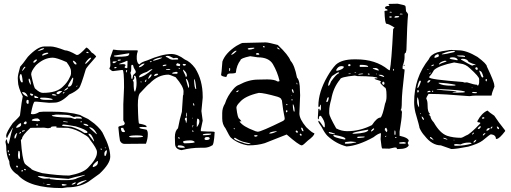

<svg xmlns="http://www.w3.org/2000/svg" viewBox="-20 -757 2707 1018"><path d="M215.8 -510.7H248Q271.5 -510.7 324.2 -490.2Q343.8 -490.2 385.7 -465.8H390.6Q401.4 -465.8 437.5 -504.9Q445.3 -504.9 466.8 -477.5Q476.6 -473.6 489.3 -459V-456.1Q434.6 -395.5 434.6 -388.7Q408.2 -299.8 399.4 -290Q380.9 -270.5 346.7 -255.9Q303.7 -212.9 269.5 -212.9L240.2 -211.9L176.8 -217.8H164.1Q156.2 -217.8 143.6 -153.3L151.4 -151.4H154.3Q169.9 -151.4 188.5 -163.1L210.9 -165H250Q343.8 -165 404.3 -147.5Q413.1 -141.6 447.3 -126L480.5 -101.6Q519.5 -68.4 529.3 -42Q564.5 26.4 564.5 74.2Q564.5 110.4 507.8 164.1L448.2 207Q401.4 236.3 336.9 236.3L309.6 240.2Q135.7 240.2 74.2 169.9Q29.3 142.6 29.3 98.6Q12.7 67.4 12.7 16.6L8.8 -4.9L12.7 -17.6H15.6Q20.5 4.9 23.4 4.9H26.4Q40 -56.6 47.9 -77.1V-79.1H46.9Q18.6 -33.2 18.6 -26.4H16.6Q12.7 -26.4 12.7 -37.1Q13.7 -56.6 47.9 -104.5Q85.9 -140.6 85.9 -145.5Q95.7 -226.6 100.6 -246.1Q75.2 -294.9 75.2 -326.2L74.2 -342.8Q74.2 -359.4 86.9 -403.3Q97.7 -414.1 127.9 -456.1Q179.7 -510.7 215.8 -510.7ZM179.7 -486.3V-485.4Q213.9 -494.1 213.9 -500V-501H210.9Q197.3 -501 179.7 -486.3ZM440.4 -482.4 437.5 -479.5V-478.5Q439.5 -475.6 444.3 -475.6H450.2V-477.5L443.4 -482.4ZM204.1 -465.8V-461.9H206.1L235.4 -472.7V-477.5H226.6Q204.1 -472.7 204.1 -465.8ZM145.5 -365.2V-360.4Q161.1 -286.1 168 -286.1Q190.4 -264.6 207 -264.6Q281.2 -264.6 313.5 -297.9Q337.9 -320.3 348.6 -344.7Q356.4 -358.4 356.4 -365.2V-380.9Q356.4 -396.5 333 -427.7Q280.3 -451.2 259.8 -451.2Q213.9 -451.2 170.9 -411.1Q145.5 -379.9 145.5 -365.2ZM432.6 -423.8V-418H434.6Q455.1 -435.5 462.9 -448.2V-451.2H461.9Q451.2 -451.2 432.6 -423.8ZM156.2 -425.8 160.2 -424.8Q166 -424.8 175.8 -437.5V-441.4H169.9Q156.2 -433.6 156.2 -425.8ZM371.1 -434.6H366.2V-433.6Q373 -415 382.8 -415Q385.7 -415 385.7 -418Q385.7 -424.8 371.1 -434.6ZM96.7 -381.8H99.6Q102.5 -383.8 115.2 -401.4L112.3 -403.3Q106.4 -403.3 96.7 -381.8ZM84 -352.5Q84 -331.1 93.8 -320.3H97.7Q100.6 -320.3 100.6 -323.2Q96.7 -364.3 90.8 -364.3Q85.9 -364.3 84 -352.5ZM339.8 -298.8V-297.9H345.7Q363.3 -297.9 368.2 -337.9V-342.8L367.2 -344.7H364.3Q339.8 -305.7 339.8 -298.8ZM133.8 -340.8 131.8 -337.9Q131.8 -321.3 142.6 -307.6H143.6V-311.5Q141.6 -336.9 133.8 -340.8ZM390.6 -302.7H387.7L384.8 -297.9V-296.9H387.7Q388.7 -296.9 390.6 -302.7ZM320.3 -276.4H323.2Q335 -281.2 341.8 -290L338.9 -293.9Q322.3 -282.2 320.3 -276.4ZM279.3 -264.6V-261.7L285.2 -257.8H289.1Q293.9 -257.8 308.6 -272.5V-274.4H299.8Q288.1 -274.4 279.3 -264.6ZM101.6 -268.6H97.7V-265.6Q107.4 -250 127 -244.1V-246.1Q118.2 -268.6 101.6 -268.6ZM317.4 -268.6 313.5 -264.6V-260.7H315.4L323.2 -267.6V-268.6ZM141.6 -261.7 138.7 -258.8Q142.6 -249 151.4 -249L156.2 -254.9Q156.2 -258.8 141.6 -261.7ZM258.8 -257.8 254.9 -253.9Q254.9 -252 271.5 -250L279.3 -251Q279.3 -254.9 266.6 -257.8ZM163.1 -250 162.1 -249V-241.2L166 -237.3H182.6V-241.2Q166 -250 163.1 -250ZM196.3 -239.3 192.4 -236.3Q192.4 -227.5 224.6 -227.5H252.9Q258.8 -227.5 259.8 -231.4Q239.3 -239.3 206.1 -239.3ZM125 -227.5 120.1 -223.6V-215.8Q120.1 -208 127.9 -206.1L131.8 -209V-224.6L127.9 -227.5ZM276.4 -149.4 254.9 -145.5V-144.5Q254.9 -135.7 355.5 -132.8L376 -126H377.9Q380.9 -126 385.7 -128.9L414.1 -127.9V-130.9Q409.2 -138.7 391.6 -138.7H381.8Q377 -138.7 373 -135.7L349.6 -145.5Q329.1 -149.4 286.1 -149.4ZM202.1 -145.5H198.2ZM148.4 -118.2Q148.4 -116.2 179.7 -114.3Q192.4 -115.2 192.4 -118.2Q187.5 -126 180.7 -128.9H169.9Q148.4 -126 148.4 -118.2ZM315.4 -114.3H314.5V-113.3Q314.5 -109.4 337.9 -108.4L338.9 -109.4V-111.3ZM409.2 -114.3 406.2 -110.4 409.2 -108.4 413.1 -109.4V-114.3ZM105.5 -101.6 110.4 -98.6H117.2L121.1 -103.5V-109.4L118.2 -113.3Q108.4 -113.3 105.5 -101.6ZM65.4 -83V-82L68.4 -79.1Q91.8 -85 91.8 -94.7V-101.6L89.8 -104.5Q77.1 -99.6 65.4 -83ZM422.9 -100.6H421.9Q421.9 -93.8 444.3 -88.9L448.2 -89.8V-91.8Q441.4 -100.6 426.8 -100.6H423.8ZM175.8 -98.6 170.9 -94.7 173.8 -91.8H180.7V-96.7L177.7 -98.6ZM313.5 -96.7 308.6 -91.8Q308.6 -87.9 357.4 -85Q397.5 -73.2 426.8 -52.7L440.4 -51.8L444.3 -55.7V-56.6Q437.5 -70.3 381.8 -86.9Q330.1 -96.7 313.5 -96.7ZM250 -83V-80.1L234.4 -77.1L213.9 -80.1L141.6 -79.1Q96.7 -38.1 96.7 -21.5L90.8 -14.6V-12.7Q97.7 85 110.4 108.4Q111.3 113.3 145.5 137.7Q145.5 144.5 204.1 161.1Q290 173.8 346.7 173.8Q419.9 160.2 446.3 132.8Q494.1 84 494.1 52.7V47.9Q494.1 31.2 456.1 -17.6Q451.2 -31.2 426.8 -43.9Q383.8 -72.3 339.8 -79.1L279.3 -80.1V-85.9V-86.9H267.6Q253.9 -86.9 250 -83ZM460 -82H453.1V-80.1L491.2 -45.9H493.2V-47.9Q479.5 -75.2 460 -82ZM96.7 -61.5V-58.6H99.6L111.3 -62.5V-66.4H109.4Q96.7 -65.4 96.7 -61.5ZM83 -51.8V-47.9H85.9L91.8 -54.7V-57.6Q85.9 -57.6 83 -51.8ZM56.6 -27.3 57.6 -22.5H59.6Q64.5 -22.5 71.3 -51.8H69.3Q56.6 -42 56.6 -27.3ZM452.1 -47.9H448.2Q448.2 -43 476.6 -8.8V-7.8H478.5V-11.7Q465.8 -47.9 452.1 -47.9ZM540 24.4H536.1V26.4L539.1 30.3L540 28.3ZM517.6 31.2H512.7V33.2L515.6 37.1H517.6L521.5 33.2ZM23.4 40 21.5 41V47.9L25.4 50.8H26.4V40ZM533.2 58.6V60.5Q533.2 69.3 537.1 70.3H539.1Q546.9 56.6 546.9 41L545.9 40H543Q533.2 46.9 533.2 58.6ZM79.1 43 77.1 45.9 75.2 65.4Q76.2 85.9 81.1 85.9H83Q85.9 84 85.9 79.1V66.4Q85.9 43 81.1 43ZM28.3 57.6H26.4V60.5Q27.3 67.4 30.3 67.4L33.2 65.4V62.5ZM471.7 125V127L474.6 128.9Q499 122.1 499 103.5V96.7H496.1Q471.7 115.2 471.7 125ZM69.3 120.1 65.4 125Q68.4 131.8 71.3 131.8L75.2 127Q75.2 123 69.3 120.1ZM109.4 138.7H107.4V141.6L111.3 145.5H117.2V142.6Q116.2 138.7 109.4 138.7ZM95.7 145.5 92.8 149.4V151.4H101.6V145.5ZM342.8 191.4Q222.7 183.6 207 177.7L180.7 175.8V177.7Q193.4 187.5 213.9 190.4L243.2 189.5L250 194.3L251 193.4H252.9Q279.3 198.2 308.6 198.2H330.1Q373 198.2 389.6 187.5Q430.7 172.9 430.7 170.9V169.9Q370.1 182.6 342.8 191.4ZM387.7 223.6H390.6Q398.4 223.6 438.5 200.2V198.2H434.6Q387.7 209 387.7 223.6ZM360.4 219.7V221.7H364.3Q381.8 218.8 381.8 210H377.9Q364.3 214.8 360.4 219.7ZM215.8 215.8 210.9 211.9 210 212.9V213.9L213.9 215.8ZM230.5 218.8H226.6V219.7Q227.5 223.6 237.3 223.6H248Q248 218.8 230.5 218.8ZM309.6 218.8 307.6 221.7V223.6Q308.6 227.5 314.5 227.5H320.3L333 224.6V221.7L315.4 218.8Z M579.1 -492.2 581.1 -494.1Q603.5 -490.2 627.9 -490.2H708L710.9 -487.3Q705.1 -469.7 705.1 -460V-443.4Q709 -416 720.7 -416Q726.6 -426.8 759.8 -436.5Q838.9 -470.7 888.7 -470.7Q921.9 -470.7 960 -441.4Q988.3 -430.7 1014.6 -395.5Q1054.7 -332 1054.7 -246.1V-238.3L1047.9 -168L1054.7 -117.2L1044.9 -71.3V-69.3V-61.5L1082 -59.6H1098.6Q1115.2 -59.6 1118.2 -56.6Q1114.3 14.6 1103.5 14.6Q1084 26.4 1061.5 26.4H1041Q994.1 26.4 942.4 39.1Q908.2 34.2 908.2 4.9L907.2 -30.3Q907.2 -62.5 923.8 -77.1Q932.6 -125 944.3 -164.1L950.2 -251Q953.1 -251 953.1 -272.5Q953.1 -298.8 911.1 -347.7Q878.9 -361.3 874 -361.3Q817.4 -361.3 772.5 -313.5Q768.6 -313.5 724.6 -265.6Q710.9 -254.9 710.9 -200.2Q712.9 -101.6 717.8 -101.6Q756.8 -94.7 756.8 -86.9V-83L735.4 -84L719.7 -83V-79.1Q719.7 -75.2 756.8 -69.3Q763.7 -62.5 763.7 -46.9V-44.9Q763.7 -21.5 753.9 4.9L640.6 5.9Q624 5.9 616.2 -10.7Q612.3 -29.3 607.4 -83Q607.4 -87.9 636.7 -93.8L641.6 -100.6V-101.6Q641.6 -107.4 633.8 -118.2V-148.4V-204.1L637.7 -293.9Q637.7 -385.7 629.9 -385.7H625L579.1 -379.9Q572.3 -379.9 560.5 -391.6V-395.5Q565.4 -403.3 565.4 -412.1L563.5 -448.2ZM664.1 -474.6 584 -461.9V-460Q584 -457 598.6 -456.1Q662.1 -456.1 662.1 -464.8L666 -470.7V-472.7H664.1ZM858.4 -456.1V-455.1Q865.2 -455.1 881.8 -443.4L892.6 -440.4L923.8 -441.4L924.8 -443.4V-444.3Q923.8 -450.2 914.1 -450.2H910.2L900.4 -448.2Q878.9 -460.9 869.1 -460.9Q860.4 -460.9 858.4 -456.1ZM792 -438.5V-437.5L793.9 -434.6Q839.8 -446.3 839.8 -452.1H837.9Q816.4 -452.1 792 -438.5ZM603.5 -437.5 606.4 -434.6H608.4Q621.1 -435.5 621.1 -440.4L616.2 -441.4Q603.5 -441.4 603.5 -437.5ZM612.3 -418V-416L630.9 -417H633.8Q643.6 -417 645.5 -412.1V-409.2Q640.6 -404.3 640.6 -399.4Q645.5 -395.5 652.3 -395.5Q655.3 -395.5 655.3 -399.4L656.2 -431.6L655.3 -434.6H652.3Q646.5 -430.7 613.3 -418.9ZM774.4 -428.7 775.4 -427.7V-426.8Q784.2 -429.7 784.2 -431.6V-433.6H782.2Q774.4 -431.6 774.4 -428.7ZM577.1 -427.7V-426.8Q577.1 -423.8 582 -421.9Q589.8 -421.9 599.6 -430.7V-431.6H584Q577.1 -430.7 577.1 -427.7ZM914.1 -412.1Q914.1 -408.2 931.6 -406.2Q935.5 -409.2 935.5 -414.1Q935.5 -418.9 919.9 -421.9Q914.1 -418 914.1 -412.1ZM716.8 -404.3V-400.4Q730.5 -400.4 746.1 -418V-418.9L745.1 -419.9H744.1Q732.4 -419.9 716.8 -404.3ZM951.2 -418 948.2 -414.1Q950.2 -409.2 956.1 -409.2H960.9L965.8 -413.1V-414.1Q964.8 -418 956.1 -418ZM842.8 -408.2V-406.2H847.7Q862.3 -408.2 862.3 -412.1V-414.1H855.5Q842.8 -413.1 842.8 -408.2ZM682.6 -413.1H677.7L675.8 -407.2V-389.6Q675.8 -377.9 671.9 -374V-369.1L675.8 -355.5V-347.7Q675.8 -339.8 680.7 -336.9Q681.6 -336.9 686.5 -359.4Q700.2 -370.1 700.2 -376Q700.2 -380.9 689.5 -397.5Q686.5 -413.1 682.6 -413.1ZM585 -397.5V-395.5H594.7L598.6 -399.4V-400.4L593.8 -402.3Q585 -399.4 585 -397.5ZM934.6 -394.5 928.7 -397.5 926.8 -395.5V-394.5L931.6 -391.6H932.6ZM859.4 -387.7 861.3 -385.7H862.3Q883.8 -385.7 883.8 -389.6L876 -391.6Q859.4 -389.6 859.4 -387.7ZM717.8 -349.6V-346.7Q743.2 -349.6 788.1 -388.7V-389.6H782.2Q778.3 -389.6 758.8 -376Q717.8 -363.3 717.8 -349.6ZM951.2 -387.7H950.2V-384.8Q950.2 -381.8 962.9 -357.4Q962.9 -349.6 966.8 -349.6L970.7 -353.5V-357.4Q970.7 -373 951.2 -387.7ZM647.5 -376 649.4 -373H651.4L654.3 -385.7H651.4Q648.4 -385.7 647.5 -376ZM893.6 -369.1V-366.2H918L921.9 -369.1V-373L917 -376H912.1Q893.6 -373 893.6 -369.1ZM796.9 -353.5Q818.4 -357.4 818.4 -364.3L815.4 -366.2H812.5Q797.9 -366.2 796.9 -353.5ZM765.6 -341.8V-339.8H768.6Q784.2 -352.5 784.2 -361.3H782.2V-363.3Q774.4 -363.3 765.6 -341.8ZM690.4 -351.6 692.4 -345.7Q692.4 -337.9 683.6 -330.1Q688.5 -325.2 688.5 -320.3Q688.5 -271.5 695.3 -271.5H696.3Q704.1 -289.1 704.1 -317.4Q703.1 -353.5 695.3 -355.5H693.4Q690.4 -355.5 690.4 -351.6ZM965.8 -338.9V-335.9Q977.5 -292 980.5 -290L982.4 -296.9V-305.7Q975.6 -338.9 965.8 -338.9ZM1009.8 -336.9H1008.8Q1010.7 -285.2 1018.6 -285.2H1020.5Q1015.6 -336.9 1009.8 -336.9ZM753.9 -335 748 -327.1V-325.2L749 -323.2H753.9L756.8 -335ZM726.6 -325.2 724.6 -323.2 726.6 -320.3H730.5V-323.2L728.5 -325.2ZM1002.9 -210V-209L1005.9 -197.3H1010.7Q1009.8 -210 1002.9 -210ZM965.8 -139.6 966.8 -138.7H967.8Q970.7 -138.7 970.7 -148.4V-160.2Q966.8 -160.2 965.8 -139.6ZM960 -124Q965.8 -117.2 965.8 -105.5H967.8L970.7 -117.2V-133.8Q960 -133.8 960 -124ZM1002.9 -132.8H1001V-127.9H1002.9ZM1025.4 -127.9 1023.4 -108.4V-84H1024.4Q1037.1 -99.6 1037.1 -113.3V-114.3Q1037.1 -127.9 1025.4 -127.9ZM1000 -83V-81.1H1001L1004.9 -91.8V-93.8H1002.9Q1000 -93.8 1000 -83ZM623 -79.1 621.1 -75.2V-74.2Q623 -56.6 633.8 -56.6H639.6L642.6 -59.6V-61.5Q633.8 -72.3 633.8 -79.1ZM1002.9 -65.4H999V-61.5L1002.9 -57.6L1005.9 -59.6V-61.5ZM1055.7 -43V-40Q1099.6 -40 1099.6 -46.9V-48.8H1085.9Q1055.7 -47.9 1055.7 -43ZM664.1 -33.2Q664.1 -28.3 689.5 -28.3Q738.3 -28.3 738.3 -33.2Q738.3 -39.1 705.1 -39.1Q668 -39.1 664.1 -33.2ZM928.7 -30.3H925.8V-24.4L928.7 -21.5H931.6L932.6 -24.4V-25.4ZM1064.5 -22.5V-19.5Q1066.4 -14.6 1073.2 -14.6Q1088.9 -14.6 1091.8 -21.5V-24.4Q1089.8 -30.3 1081.1 -30.3H1076.2Q1066.4 -30.3 1064.5 -22.5ZM950.2 -4.9Q953.1 2.9 960 2.9Q1012.7 2 1012.7 -3.9Q1005.9 -12.7 988.3 -12.7Q950.2 -11.7 950.2 -4.9ZM925.8 13.7 921.9 17.6V19.5Q921.9 26.4 948.2 26.4H953.1L960.9 24.4V23.4Q951.2 13.7 929.7 13.7Z M1266.6 -529.3 1387.7 -532.2Q1403.3 -532.2 1453.1 -518.6Q1509.8 -464.8 1520.5 -434.6Q1542 -412.1 1554.7 -345.7Q1570.3 -330.1 1570.3 -276.4L1571.3 -252L1567.4 -155.3Q1567.4 -126 1603.5 -83Q1636.7 -50.8 1646.5 -50.8V-48.8Q1646.5 -37.1 1612.3 -11.7Q1586.9 13.7 1580.1 13.7H1579.1Q1563.5 11.7 1500 -43.9Q1384.8 1 1383.8 2Q1345.7 13.7 1298.8 13.7H1293.9Q1241.2 4.9 1204.1 -27.3Q1197.3 -33.2 1175.8 -76.2Q1158.2 -97.7 1158.2 -128.9V-157.2Q1158.2 -184.6 1172.9 -208Q1185.5 -248 1216.8 -284.2Q1232.4 -302.7 1248 -307.6Q1298.8 -335 1348.6 -335L1392.6 -335.9H1398.4Q1435.5 -335.9 1451.2 -325.2H1457Q1461.9 -325.2 1461.9 -329.1Q1451.2 -375 1426.8 -417Q1405.3 -453.1 1346.7 -453.1L1306.6 -459Q1254.9 -448.2 1254.9 -437.5Q1234.4 -411.1 1230.5 -372.1Q1228.5 -367.2 1195.3 -367.2L1189.5 -365.2Q1185.5 -365.2 1179.7 -348.6Q1152.3 -352.5 1152.3 -360.4Q1154.3 -366.2 1159.2 -430.7Q1174.8 -475.6 1233.4 -513.7Q1260.7 -529.3 1266.6 -529.3ZM1376 -512.7 1374 -509.8 1377 -505.9H1382.8L1383.8 -507.8L1380.9 -512.7ZM1450.2 -504.9H1448.2V-502.9Q1456.1 -495.1 1461.9 -495.1H1462.9V-497.1Q1455.1 -504.9 1450.2 -504.9ZM1293.9 -500V-497.1Q1294.9 -494.1 1303.7 -494.1Q1312.5 -494.1 1328.1 -500V-503.9H1324.2Q1302.7 -503.9 1293.9 -500ZM1206.1 -468.8V-466.8H1207Q1215.8 -466.8 1233.4 -485.4V-488.3H1232.4Q1222.7 -488.3 1206.1 -468.8ZM1341.8 -475.6 1336.9 -471.7 1339.8 -466.8H1352.5L1355.5 -469.7L1349.6 -475.6ZM1198.2 -396.5 1195.3 -394.5V-379.9H1196.3Q1200.2 -380.9 1200.2 -386.7V-394.5ZM1552.7 -318.4H1551.8V-316.4Q1553.7 -308.6 1555.7 -308.6L1556.6 -313.5Q1554.7 -318.4 1552.7 -318.4ZM1530.3 -284.2 1527.3 -282.2V-279.3Q1531.2 -264.6 1535.2 -264.6H1537.1Q1537.1 -277.3 1531.2 -284.2ZM1244.1 -278.3 1233.4 -273.4V-268.6H1235.4Q1242.2 -268.6 1245.1 -276.4V-278.3ZM1233.4 -185.5Q1240.2 -127 1250 -127L1259.8 -114.3V-113.3L1251 -114.3V-111.3Q1269.5 -85.9 1327.1 -64.5Q1334 -60.5 1346.7 -58.6Q1364.3 -58.6 1481.4 -116.2Q1489.3 -121.1 1489.3 -127V-131.8Q1480.5 -171.9 1474.6 -225.6L1472.7 -226.6Q1472.7 -237.3 1451.2 -244.1Q1378.9 -264.6 1352.5 -264.6Q1278.3 -248 1251 -214.8Q1233.4 -197.3 1233.4 -185.5ZM1527.3 -249 1524.4 -251V-248H1527.3ZM1531.2 -230.5H1525.4V-226.6L1528.3 -223.6L1531.2 -226.6ZM1500 -206.1 1497.1 -203.1 1500 -199.2 1503.9 -200.2V-203.1L1501 -206.1ZM1535.2 -203.1H1532.2V-202.1Q1534.2 -165 1540 -165L1542 -167V-168.9Q1542 -189.5 1535.2 -203.1ZM1497.1 -171.9 1496.1 -170.9V-165L1499 -161.1H1500L1503.9 -165V-170.9L1501 -171.9ZM1580.1 -80.1H1577.1V-74.2Q1581.1 -61.5 1585.9 -61.5H1588.9V-64.5Q1585 -80.1 1580.1 -80.1ZM1220.7 -77.1 1218.8 -75.2V-74.2L1220.7 -72.3H1225.6V-74.2L1222.7 -77.1ZM1549.8 -64.5 1546.9 -61.5Q1549.8 -54.7 1554.7 -52.7H1555.7L1559.6 -56.6V-58.6L1554.7 -64.5ZM1408.2 -50.8V-48.8H1412.1Q1425.8 -48.8 1448.2 -60.5V-61.5H1444.3Q1411.1 -57.6 1408.2 -50.8ZM1571.3 -47.9 1569.3 -43.9V-42L1573.2 -38.1H1577.1L1580.1 -40V-42L1575.2 -47.9ZM1330.1 -40 1327.1 -37.1Q1329.1 -32.2 1335 -32.2Q1345.7 -34.2 1345.7 -37.1V-38.1L1342.8 -40ZM1223.6 -26.4 1220.7 -22.5Q1224.6 -13.7 1269.5 0Q1284.2 6.8 1308.6 6.8V5.9Q1308.6 2.9 1271.5 -4.9Q1250 -10.7 1226.6 -26.4Z M2045.9 -736.3 2088.9 -737.3Q2128.9 -729.5 2128.9 -725.6Q2130.9 -725.6 2132.8 -697.3Q2143.6 -684.6 2143.6 -680.7Q2138.7 -633.8 2134.8 -489.3Q2132.8 -489.3 2132.8 -479.5Q2125 -474.6 2125 -468.8V-453.1Q2125 -433.6 2115.2 -408.2L2114.3 -394.5Q2114.3 -390.6 2125 -388.7V-381.8Q2110.4 -257.8 2110.4 -219.7Q2110.4 -174.8 2104.5 -174.8V-172.9Q2110.4 -172.9 2111.3 -160.2L2110.4 -153.3V-149.4Q2110.4 -130.9 2098.6 -59.6V-37.1Q2147.5 -26.4 2147.5 -8.8L2142.6 -3.9V4.9L2147.5 12.7Q2139.6 33.2 2091.8 33.2H2085.9L2081.1 25.4H2070.3L2043.9 31.2L2006.8 30.3Q2002.9 30.3 1998 -19.5L2000 -50.8Q1987.3 -50.8 1960 -29.3Q1878.9 15.6 1817.4 19.5Q1760.7 4.9 1715.8 -37.1Q1701.2 -51.8 1685.5 -83Q1668 -107.4 1668 -112.3V-116.2H1670.9Q1677.7 -111.3 1696.3 -83L1701.2 -82L1702.1 -83V-95.7Q1702.1 -115.2 1681.6 -142.6H1676.8Q1670.9 -142.6 1669.9 -125H1667L1665 -129.9Q1667 -168 1668 -179.7H1673.8L1674.8 -170.9H1676.8Q1681.6 -172.9 1681.6 -180.7V-199.2L1679.7 -202.1Q1676.8 -202.1 1676.8 -194.3L1670.9 -188.5Q1668.9 -188.5 1668 -195.3Q1668 -268.6 1715.8 -351.6Q1738.3 -390.6 1760.7 -414.1Q1792 -442.4 1859.4 -442.4H1868.2Q1971.7 -442.4 2037.1 -388.7L2043.9 -384.8H2046.9Q2055.7 -427.7 2064.5 -602.5Q2069.3 -610.4 2072.3 -610.4Q2041 -630.9 2029.3 -630.9Q2020.5 -630.9 2018.6 -698.2Q2020.5 -700.2 2034.2 -701.2V-705.1Q2033.2 -709 2026.4 -709Q2021.5 -711.9 2021.5 -715.8Q2021.5 -725.6 2043.9 -725.6V-729.5L2040 -733.4V-735.4ZM2046.9 -694.3 2045.9 -691.4V-690.4H2057.6V-691.4L2054.7 -694.3ZM2101.6 -684.6 2099.6 -681.6V-680.7H2114.3V-683.6L2107.4 -684.6ZM2071.3 -666 2073.2 -663.1Q2096.7 -664.1 2096.7 -668.9L2092.8 -671.9H2081.1Q2074.2 -671.9 2071.3 -666ZM2045.9 -669.9 2043.9 -667V-665L2050.8 -663.1Q2056.6 -663.1 2057.6 -667L2054.7 -669.9ZM1829.1 -417 1826.2 -413.1V-408.2L1829.1 -406.2H1834L1838.9 -410.2V-413.1L1835 -417ZM1886.7 -406.2 1888.7 -402.3H1931.6V-406.2Q1925.8 -412.1 1899.4 -413.1H1889.6Q1886.7 -412.1 1886.7 -406.2ZM2120.1 -408.2V-413.1H2125V-408.2ZM1762.7 -386.7V-382.8L1764.6 -381.8H1768.6Q1802.7 -390.6 1802.7 -402.3Q1801.8 -406.2 1793 -406.2H1788.1Q1773.4 -406.2 1762.7 -386.7ZM1972.7 -396.5 1959 -395.5H1957V-392.6Q1980.5 -382.8 1987.3 -382.8H1988.3Q1988.3 -392.6 1972.7 -396.5ZM2067.4 -391.6H2063.5Q2063.5 -381.8 2067.4 -381.8L2068.4 -382.8V-385.7ZM1861.3 -374 1859.4 -372.1 1861.3 -371.1H1865.2L1868.2 -373V-374ZM1719.7 -305.7V-302.7H1722.7Q1728.5 -304.7 1735.4 -325.2Q1764.6 -366.2 1774.4 -366.2L1778.3 -373H1772.5Q1768.6 -373 1740.2 -353.5Q1721.7 -326.2 1719.7 -305.7ZM1829.1 -367.2 1827.1 -364.3H1836.9L1839.8 -366.2V-367.2ZM1879.9 -362.3 1881.8 -361.3H1883.8L1905.3 -364.3V-366.2L1898.4 -367.2Q1879.9 -366.2 1879.9 -362.3ZM1931.6 -367.2 1929.7 -364.3 1932.6 -361.3H1938.5L1940.4 -364.3Q1938.5 -367.2 1932.6 -367.2ZM1976.6 -366.2H1972.7L1976.6 -362.3L1978.5 -364.3ZM1998 -360.4H1987.3Q1987.3 -356.4 2015.6 -348.6H2016.6V-351.6Q2008.8 -360.4 1998 -360.4ZM1725.6 -169.9V-155.3Q1725.6 -141.6 1762.7 -76.2Q1790 -61.5 1821.3 -61.5Q1888.7 -61.5 1952.1 -93.8Q1978.5 -133.8 1998 -133.8Q2008.8 -144.5 2021.5 -207Q2029.3 -224.6 2029.3 -243.2V-252.9Q2029.3 -293.9 2018.6 -293.9Q1996.1 -314.5 1996.1 -318.4L2000 -324.2Q2000 -328.1 1971.7 -335.9L1965.8 -339.8L1966.8 -341.8H1981.4V-342.8Q1981.4 -352.5 1875 -353.5L1861.3 -356.4Q1783.2 -348.6 1783.2 -335.9Q1747.1 -293 1736.3 -230.5Q1725.6 -193.4 1725.6 -169.9ZM2010.7 -324.2 2006.8 -320.3V-312.5L2011.7 -307.6H2014.6Q2018.6 -308.6 2018.6 -315.4Q2018.6 -321.3 2012.7 -324.2ZM1710 -218.8Q1710 -215.8 1712.9 -215.8Q1719.7 -215.8 1722.7 -235.4V-241.2H1719.7Q1714.8 -241.2 1710 -218.8ZM2020.5 -71.3V-65.4Q2026.4 -65.4 2026.4 -56.6H2028.3L2033.2 -61.5V-69.3Q2029.3 -72.3 2029.3 -79.1H2026.4Q2020.5 -78.1 2020.5 -71.3ZM1947.3 -63.5V-59.6H1948.2Q1958 -63.5 1963.9 -72.3V-74.2L1961.9 -76.2H1960Q1953.1 -73.2 1947.3 -63.5ZM1849.6 -50.8V-47.9H1861.3Q1925.8 -51.8 1932.6 -66.4V-69.3H1929.7Q1854.5 -56.6 1849.6 -50.8ZM2073.2 -65.4H2072.3L2071.3 -57.6V-44.9L2073.2 -42H2075.2L2077.1 -44.9V-54.7Q2077.1 -64.5 2073.2 -65.4ZM1727.5 -56.6H1723.6V-53.7Q1723.6 -47.9 1755.9 -44.9V-47.9Q1733.4 -56.6 1727.5 -56.6ZM1750 -41 1747.1 -39.1Q1747.1 -28.3 1804.7 -17.6H1809.6L1811.5 -19.5V-20.5Q1811.5 -31.2 1755.9 -41ZM2026.4 -37.1 2021.5 -33.2V-31.2H2024.4L2028.3 -35.2V-37.1ZM1874 -29.3V-27.3L1877 -25.4H1882.8Q1914.1 -27.3 1914.1 -31.2L1911.1 -33.2H1892.6Q1874 -33.2 1874 -29.3ZM2080.1 -30.3H2075.2V-27.3L2077.1 -25.4H2082V-27.3ZM1808.6 -1V2L1809.6 4.9H1822.3Q1837.9 4.9 1868.2 -2V-3.9L1839.8 -6.8Q1808.6 -4.9 1808.6 -1ZM2095.7 1Q2096.7 4.9 2105.5 4.9H2125L2131.8 2.9V1Q2131.8 -2 2120.1 -3.9Q2095.7 -2.9 2095.7 1Z M2412.1 -490.2Q2453.1 -490.2 2511.7 -455.1Q2561.5 -418 2561.5 -404.3Q2600.6 -322.3 2600.6 -305.7L2601.6 -297.9Q2586.9 -263.7 2586.9 -251L2581.1 -250H2498Q2486.3 -250 2469.7 -247.1Q2329.1 -258.8 2272.5 -258.8H2252Q2240.2 -241.2 2240.2 -233.4Q2247.1 -222.7 2247.1 -199.2Q2247.1 -162.1 2258.8 -155.3L2259.8 -150.4V-149.4L2253.9 -152.3V-149.4L2262.7 -139.6Q2262.7 -127 2280.3 -107.4Q2312.5 -50.8 2350.6 -37.1Q2382.8 -26.4 2423.8 -26.4Q2430.7 -26.4 2452.1 -39.1Q2469.7 -43 2526.4 -102.5V-105.5Q2526.4 -107.4 2512.7 -109.4L2510.7 -114.3Q2533.2 -157.2 2564.5 -170.9Q2573.2 -162.1 2600.6 -143.6Q2622.1 -110.4 2658.2 -65.4V-61.5Q2627 -20.5 2613.3 -20.5H2609.4Q2609.4 -42 2583 -44.9Q2578.1 -44.9 2540 -12.7Q2517.6 4.9 2462.9 20.5Q2399.4 33.2 2373 33.2L2317.4 13.7Q2270.5 13.7 2231.4 -37.1Q2214.8 -54.7 2204.1 -79.1Q2204.1 -86.9 2182.6 -160.2Q2175.8 -188.5 2175.8 -214.8V-215.8Q2175.8 -345.7 2253.9 -443.4Q2263.7 -467.8 2298.8 -479.5Q2322.3 -486.3 2355.5 -490.2Q2364.3 -494.1 2412.1 -490.2ZM2322.3 -469.7V-468.8H2324.2Q2339.8 -468.8 2382.8 -479.5Q2391.6 -480.5 2391.6 -484.4L2388.7 -487.3H2387.7Q2359.4 -487.3 2324.2 -471.7ZM2283.2 -453.1V-452.1L2286.1 -450.2H2287.1Q2306.6 -455.1 2306.6 -460V-465.8L2302.7 -469.7H2300.8Q2283.2 -463.9 2283.2 -453.1ZM2433.6 -462.9H2404.3V-460.9Q2404.3 -457 2444.3 -455.1H2445.3V-459Q2445.3 -460.9 2433.6 -462.9ZM2364.3 -448.2V-447.3Q2364.3 -443.4 2404.3 -437.5L2406.2 -438.5V-442.4Q2398.4 -453.1 2379.9 -453.1H2377Q2364.3 -452.1 2364.3 -448.2ZM2423.8 -442.4V-441.4Q2479.5 -409.2 2483.4 -409.2H2484.4L2494.1 -413.1L2500 -411.1L2501 -413.1V-414.1Q2497.1 -417 2484.4 -419.9L2464.8 -428.7Q2457 -445.3 2433.6 -445.3H2430.7Q2423.8 -444.3 2423.8 -442.4ZM2307.6 -414.1Q2317.4 -421.9 2346.7 -430.7V-432.6L2345.7 -434.6H2335.9Q2307.6 -426.8 2307.6 -414.1ZM2255.9 -349.6V-346.7Q2255.9 -335.9 2433.6 -322.3L2443.4 -319.3L2456.1 -320.3Q2495.1 -307.6 2508.8 -307.6Q2508.8 -304.7 2514.6 -302.7Q2520.5 -311.5 2520.5 -319.3V-337.9Q2520.5 -350.6 2471.7 -394.5Q2449.2 -417 2420.9 -419.9L2387.7 -425.8Q2306.6 -409.2 2281.2 -385.7Q2270.5 -365.2 2255.9 -349.6ZM2266.6 -408.2V-406.2H2268.6Q2281.2 -409.2 2281.2 -413.1V-414.1H2276.4Q2271.5 -414.1 2266.6 -408.2ZM2500 -394.5Q2502 -386.7 2508.8 -386.7H2510.7L2512.7 -389.6V-395.5L2508.8 -400.4Q2500 -400.4 2500 -394.5ZM2248 -389.6 2246.1 -386.7V-385.7H2248L2252 -388.7V-389.6ZM2524.4 -381.8H2520.5Q2531.2 -349.6 2536.1 -346.7H2540L2543 -348.6Q2535.2 -379.9 2526.4 -379.9ZM2256.8 -364.3Q2262.7 -365.2 2262.7 -372.1V-373Q2256.8 -371.1 2256.8 -364.3ZM2557.6 -337.9 2554.7 -335.9V-329.1L2557.6 -325.2Q2561.5 -326.2 2561.5 -332V-335.9L2560.5 -337.9ZM2246.1 -324.2V-320.3L2248 -318.4H2250Q2256.8 -321.3 2261.7 -329.1V-332H2256.8Q2251 -332 2246.1 -324.2ZM2206.1 -330.1Q2198.2 -322.3 2192.4 -291H2194.3Q2200.2 -291 2211.9 -325.2Q2210 -330.1 2206.1 -330.1ZM2305.7 -318.4V-315.4Q2324.2 -302.7 2373 -302.7H2381.8L2394.5 -303.7V-307.6Q2354.5 -316.4 2305.7 -318.4ZM2484.4 -293H2481.4V-290H2484.4ZM2295.9 -285.2V-283.2Q2315.4 -278.3 2399.4 -273.4V-272.5V-271.5L2378.9 -268.6Q2378.9 -265.6 2404.3 -265.6Q2445.3 -265.6 2445.3 -269.5Q2445.3 -279.3 2295.9 -285.2ZM2197.3 -278.3H2192.4V-272.5Q2192.4 -266.6 2195.3 -266.6Q2200.2 -266.6 2201.2 -276.4ZM2276.4 -276.4 2271.5 -275.4V-269.5H2276.4V-273.4V-275.4ZM2245.1 -268.6V-267.6H2246.1L2262.7 -269.5V-271.5L2259.8 -275.4H2256.8Q2248 -275.4 2245.1 -268.6ZM2482.4 -266.6Q2482.4 -262.7 2500 -262.7L2508.8 -263.7V-265.6Q2508.8 -269.5 2490.2 -269.5Q2482.4 -267.6 2482.4 -266.6ZM2192.4 -241.2V-238.3V-237.3Q2191.4 -234.4 2191.4 -223.6V-219.7Q2191.4 -202.1 2201.2 -188.5H2202.1Q2202.1 -235.4 2192.4 -241.2ZM2210 -156.2H2207V-154.3L2210 -152.3H2211.9V-154.3ZM2216.8 -139.6 2215.8 -138.7V-136.7Q2219.7 -121.1 2227.5 -121.1V-122.1V-124Q2227.5 -131.8 2216.8 -139.6ZM2535.2 -130.9 2537.1 -127.9H2542Q2547.9 -127.9 2548.8 -131.8L2544.9 -135.7H2543.9Q2537.1 -135.7 2535.2 -130.9ZM2512.7 -74.2 2514.6 -73.2H2515.6Q2526.4 -73.2 2529.3 -85.9V-87.9Q2518.6 -87.9 2512.7 -74.2ZM2581.1 -76.2 2582 -75.2H2585Q2590.8 -79.1 2590.8 -85.9H2587.9Q2581.1 -82 2581.1 -76.2ZM2615.2 -85.9H2614.3V-84Q2617.2 -72.3 2623 -72.3H2624L2626 -74.2V-75.2Q2624 -85.9 2615.2 -85.9ZM2558.6 -65.4 2561.5 -63.5Q2576.2 -68.4 2576.2 -76.2V-78.1H2575.2Q2561.5 -78.1 2558.6 -65.4ZM2482.4 -43.9H2484.4Q2492.2 -46.9 2493.2 -53.7L2492.2 -54.7Q2482.4 -48.8 2482.4 -43.9ZM2540 -39.1H2543.9Q2553.7 -47.9 2553.7 -51.8H2552.7Q2540 -47.9 2540 -39.1ZM2262.7 -30.3H2259.8V-26.4Q2261.7 -21.5 2276.4 -15.6L2280.3 -12.7Q2269.5 -29.3 2262.7 -30.3ZM2331.1 -26.4H2330.1V-25.4Q2330.1 -21.5 2350.6 -16.6L2351.6 -17.6V-19.5Q2338.9 -26.4 2331.1 -26.4ZM2388.7 -15.6H2385.7V-12.7H2388.7ZM2490.2 -1Q2500 -1 2505.9 -15.6H2502.9Q2490.2 -8.8 2490.2 -1ZM2421.9 8.8 2401.4 6.8H2397.5Q2388.7 6.8 2387.7 10.7V12.7L2391.6 15.6H2409.2Q2439.5 15.6 2480.5 4.9Q2478.5 -1 2468.8 -1H2463.9Q2440.4 -1 2421.9 8.8Z"/></svg>

Font: Love Ya Like A Sister
Style: Regular
Weight: 400
Designer: Kimberly Geswein
Foundry: Kimberly Geswein
Version: Version 1.002 2007